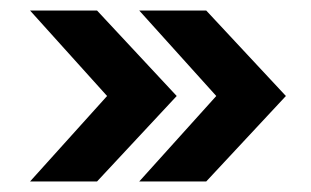

<svg xmlns="http://www.w3.org/2000/svg" viewBox="-20 -435 590 364"><path d="M164 -91H37L183 -253L37 -415H164L315 -253ZM522 -253 371 -91H244L390 -253L244 -415H371Z"/></svg>

Font: Hind Kochi SemiBold
Style: Regular
Weight: 600
Designer: Dhruvi Tolia
Foundry: Indian Type Foundry
Version: Version 0.702;PS 1.0;hotconv 1.0.81;makeotf.lib2.5.63406